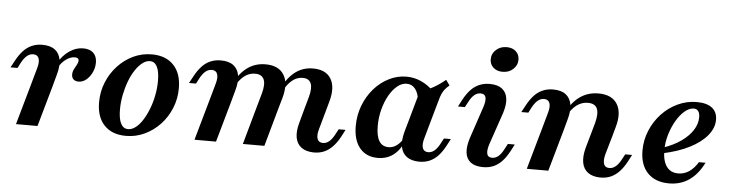

<svg xmlns="http://www.w3.org/2000/svg" viewBox="-42 -814 3865 1011"><g transform="rotate(5 1890.0 -308.5)"><path d="M121 -208.1 147.6 -303.2Q157.3 -336.3 150.4 -355.2Q143.5 -374.2 121 -374.2Q103.2 -374.2 88.3 -362.1Q73.4 -350 59.7 -325L44.4 -295.2H7.3L27.4 -332.3Q44.4 -363.7 64.1 -385.1Q83.9 -406.5 108.9 -417.3Q133.9 -428.2 163.7 -428.2Q206.5 -428.2 230.6 -410.1Q254.8 -391.9 260.9 -358.5Q266.9 -325 254 -279L234.7 -208.1ZM62.1 0 121 -208.1H234.7L175.8 0ZM370.2 -251.6Q353.2 -251.6 343.5 -260.9Q333.9 -270.2 333.9 -285.5Q333.9 -300.8 340.7 -314.1Q347.6 -327.4 354.4 -339.5Q361.3 -351.6 361.3 -362.1Q361.3 -377.4 339.5 -377.4Q318.5 -377.4 294.8 -360.9Q271 -344.4 256.5 -316.9L248.4 -337.9Q272.6 -380.6 307.3 -404.4Q341.9 -428.2 380.6 -428.2Q415.3 -428.2 434.3 -410.1Q453.2 -391.9 453.2 -358.9Q453.2 -331.5 441.1 -306.5Q429 -281.5 410.5 -266.5Q391.9 -251.6 370.2 -251.6Z M644.4 11.3Q570.2 11.3 529 -31.9Q487.9 -75 487.9 -153.2Q487.9 -208.9 508.1 -258.5Q528.2 -308.1 563.7 -346.4Q599.2 -384.7 645.2 -406.5Q691.1 -428.2 743.5 -428.2Q816.9 -428.2 858.5 -384.7Q900 -341.1 900 -262.9Q900 -207.3 879.8 -157.7Q859.7 -108.1 824.2 -70.2Q788.7 -32.3 742.3 -10.5Q696 11.3 644.4 11.3ZM652.4 -25Q671.8 -25 691.5 -39.9Q711.3 -54.8 728.2 -81.5Q745.2 -108.1 758.5 -141.9Q771.8 -175.8 779.4 -214.5Q787.1 -253.2 787.1 -291.9Q787.1 -341.1 774.2 -366.5Q761.3 -391.9 736.3 -391.9Q716.1 -391.9 696.4 -376.6Q676.6 -361.3 659.3 -335.1Q641.9 -308.9 629 -274.6Q616.1 -240.3 608.5 -201.6Q600.8 -162.9 600.8 -124.2Q600.8 -75 614.1 -50Q627.4 -25 652.4 -25Z M1319.4 -208.1 1337.9 -273.4Q1351.6 -323.4 1340.3 -348.8Q1329 -374.2 1293.5 -374.2Q1261.3 -374.2 1235.1 -353.2Q1208.9 -332.3 1186.3 -290.3L1178.2 -310.5Q1208.1 -369.4 1249.2 -398.8Q1290.3 -428.2 1344.4 -428.2Q1412.9 -428.2 1441.1 -383.5Q1469.4 -338.7 1448.4 -261.3L1433.1 -208.1ZM1566.9 -208.1 1586.3 -277.4Q1599.2 -325 1588.7 -349.6Q1578.2 -374.2 1545.2 -374.2Q1514.5 -374.2 1489.1 -353.2Q1463.7 -332.3 1441.9 -290.3L1433.9 -310.5Q1463.7 -370.2 1503.6 -399.2Q1543.5 -428.2 1595.2 -428.2Q1662.9 -428.2 1689.9 -383.9Q1716.9 -339.5 1696 -263.7L1680.6 -208.1ZM1064.5 -208.1 1091.1 -303.2Q1100.8 -336.3 1094 -355.2Q1087.1 -374.2 1064.5 -374.2Q1046.8 -374.2 1031.9 -362.1Q1016.9 -350 1003.2 -325L987.9 -295.2H950.8L971 -332.3Q987.9 -363.7 1007.7 -385.1Q1027.4 -406.5 1052.4 -417.3Q1077.4 -428.2 1107.3 -428.2Q1150 -428.2 1174.2 -410.1Q1198.4 -391.9 1204.4 -358.5Q1210.5 -325 1197.6 -279L1178.2 -208.1ZM1005.6 0 1064.5 -208.1H1178.2L1119.4 0ZM1261.3 0 1319.4 -208.1H1433.1L1375 0ZM1654 -112.9Q1644.4 -79.8 1651.2 -60.9Q1658.1 -41.9 1680.6 -41.9Q1698.4 -41.9 1713.3 -54.4Q1728.2 -66.9 1741.1 -91.1L1757.3 -121H1793.5L1774.2 -83.9Q1757.3 -52.4 1737.1 -31Q1716.9 -9.7 1692.7 1.2Q1668.5 12.1 1637.1 12.1Q1595.2 11.3 1571 -6.9Q1546.8 -25 1540.7 -58.1Q1534.7 -91.1 1547.6 -137.1L1566.9 -208.1H1680.6Z M1975 11.3Q1913.7 11.3 1879.4 -30.2Q1845.2 -71.8 1845.2 -146Q1845.2 -203.2 1864.5 -254Q1883.9 -304.8 1917.7 -344Q1951.6 -383.1 1996 -405.6Q2040.3 -428.2 2089.5 -428.2Q2129.8 -428.2 2167.3 -411.3Q2204.8 -394.4 2237.1 -361.3L2159.7 -309.7Q2155.6 -348.4 2138.3 -369.8Q2121 -391.1 2093.5 -391.1Q2067.7 -391.1 2044 -371.8Q2020.2 -352.4 2001.2 -319Q1982.3 -285.5 1971.4 -243.5Q1960.5 -201.6 1960.5 -156.5Q1960.5 -103.2 1977 -76.6Q1993.5 -50 2026.6 -50Q2050 -50 2069.8 -64.5Q2089.5 -79 2106.5 -107.3L2114.5 -93.5Q2091.9 -41.1 2057.3 -14.9Q2022.6 11.3 1975 11.3ZM2123.4 -208.1 2164.5 -354.8Q2204 -368.5 2235.9 -386.3Q2267.7 -404 2298.4 -429.8L2318.5 -401.6Q2304.8 -390.3 2295.6 -379Q2286.3 -367.7 2279.8 -352.8Q2273.4 -337.9 2267.7 -316.1L2237.1 -208.1ZM2210.5 -112.9Q2200.8 -79.8 2207.7 -60.9Q2214.5 -41.9 2237.1 -41.9Q2254.8 -41.9 2269.8 -54.4Q2284.7 -66.9 2297.6 -91.1L2313.7 -121H2350L2330.6 -83.9Q2313.7 -52.4 2294 -31Q2274.2 -9.7 2249.6 1.2Q2225 12.1 2193.5 12.1Q2151.6 11.3 2127.4 -6.9Q2103.2 -25 2097.2 -58.1Q2091.1 -91.1 2103.2 -137.1L2123.4 -208.1H2237.1Z M2554 -111.3Q2543.5 -79 2548 -60.5Q2552.4 -41.9 2575 -41.9Q2592.7 -41.9 2607.7 -54.4Q2622.6 -66.9 2635.5 -91.9L2651.6 -121.8H2687.9L2668.5 -84.7Q2651.6 -53.2 2631.9 -31.9Q2612.1 -10.5 2587.5 0.4Q2562.9 11.3 2531.5 11.3Q2489.5 11.3 2466.1 -6.5Q2442.7 -24.2 2438.7 -56.9Q2434.7 -89.5 2449.2 -134.7L2506.5 -305.6Q2516.9 -337.9 2512.5 -356Q2508.1 -374.2 2485.5 -374.2Q2467.7 -374.2 2452.8 -362.1Q2437.9 -350 2425 -325L2408.9 -295.2H2372.6L2391.9 -332.3Q2408.9 -363.7 2428.6 -385.1Q2448.4 -406.5 2473.4 -417.3Q2498.4 -428.2 2529 -428.2Q2571 -428.2 2594.4 -410.1Q2617.7 -391.9 2622.2 -359.3Q2626.6 -326.6 2612.1 -281.5ZM2590.3 -497.6Q2560.5 -497.6 2541.5 -514.5Q2522.6 -531.5 2522.6 -558.1Q2522.6 -588.7 2545.6 -608.9Q2568.5 -629 2600.8 -629Q2631.5 -629 2650 -612.1Q2668.5 -595.2 2668.5 -567.7Q2668.5 -538.7 2646 -518.1Q2623.4 -497.6 2590.3 -497.6Z M3081.5 -208.1 3099.2 -271Q3112.9 -322.6 3101.6 -348.4Q3090.3 -374.2 3052.4 -374.2Q3020.2 -374.2 2992.7 -353.6Q2965.3 -333.1 2942.7 -289.5L2934.7 -309.7Q2964.5 -369.4 3006.9 -398.8Q3049.2 -428.2 3104 -428.2Q3174.2 -428.2 3202.8 -383.1Q3231.5 -337.9 3209.7 -260.5L3195.2 -208.1ZM2821 -208.1 2847.6 -303.2Q2857.3 -336.3 2850.4 -355.2Q2843.5 -374.2 2821 -374.2Q2803.2 -374.2 2788.3 -362.1Q2773.4 -350 2759.7 -325L2744.4 -295.2H2707.3L2727.4 -332.3Q2744.4 -363.7 2764.1 -385.1Q2783.9 -406.5 2808.9 -417.3Q2833.9 -428.2 2863.7 -428.2Q2906.5 -428.2 2930.6 -410.1Q2954.8 -391.9 2960.9 -358.5Q2966.9 -325 2954 -279L2934.7 -208.1ZM2762.1 0 2821 -208.1H2934.7L2875.8 0ZM3167.7 -112.9Q3158.9 -79.8 3165.3 -60.9Q3171.8 -41.9 3194.4 -41.9Q3212.1 -41.9 3227.4 -54.4Q3242.7 -66.9 3255.6 -91.1L3271.8 -121H3308.1L3288.7 -83.9Q3271.8 -52.4 3251.6 -31Q3231.5 -9.7 3207.3 1.2Q3183.1 12.1 3151.6 12.1Q3109.7 11.3 3085.5 -6.9Q3061.3 -25 3055.2 -58.1Q3049.2 -91.1 3061.3 -137.1L3081.5 -208.1H3195.2Z M3514.5 11.3Q3441.9 11.3 3401.2 -31Q3360.5 -73.4 3360.5 -149.2Q3360.5 -204.8 3381.5 -255.2Q3402.4 -305.6 3439.1 -344.8Q3475.8 -383.9 3523.4 -406Q3571 -428.2 3623.4 -428.2Q3676.6 -428.2 3704.4 -406.5Q3732.3 -384.7 3732.3 -343.5Q3732.3 -300 3699.6 -260.5Q3666.9 -221 3607.3 -190.7Q3547.6 -160.5 3466.1 -143.5V-173.4Q3522.6 -192.7 3561.7 -220.6Q3600.8 -248.4 3621.8 -281.5Q3642.7 -314.5 3642.7 -349.2Q3642.7 -371 3634.3 -381.9Q3625.8 -392.7 3611.3 -392.7Q3587.1 -392.7 3562.9 -372.2Q3538.7 -351.6 3519 -317.7Q3499.2 -283.9 3487.1 -242.7Q3475 -201.6 3475 -160.5Q3475 -104.8 3496.4 -75Q3517.7 -45.2 3558.1 -45.2Q3589.5 -45.2 3615.3 -62.5Q3641.1 -79.8 3662.1 -113.7H3696.8Q3666.1 -51.6 3620.6 -20.2Q3575 11.3 3514.5 11.3Z"/></g></svg>

Font: Playfair 9pt
Style: Bold Italic
Weight: 700
Italic angle: -15.6°
Designer: Claus Eggers Sørensen
Foundry: Claus Eggers Sørensen
Version: Version 2.203